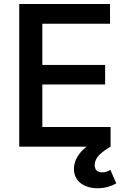

<svg xmlns="http://www.w3.org/2000/svg" viewBox="-20 -748 644 979"><path d="M78.1 0H420.9C380.9 31.7 356.9 71.3 356.9 113.3C356.9 176.3 408.7 211.9 478 211.9C518.1 211.9 551.3 199.7 572.8 187L543 118.2C531.2 125 517.1 130.9 501 130.9C475.1 130.9 462.9 116.7 462.9 93.3C462.9 55.2 497.1 27.3 543.9 0V-100.6H195.8V-317.4H516.1V-417H195.8V-627H541V-727.5H78.1Z"/></svg>

Font: Raveo Medium
Style: Regular
Weight: 500
Designer: Jakub Foglar, Rasmus Andersson (Inter)
Foundry: Jakubfoglar.com
Version: Version 1.100;Glyphs 3.2.3 (3260)